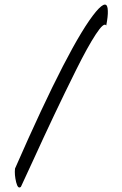

<svg xmlns="http://www.w3.org/2000/svg" viewBox="-20 -949 538 844"><path d="M46 -208Q289 -763 402 -898Q453 -958 454 -901Q455 -878 447 -837Q437 -853 401 -798Q365 -743 314.5 -641.5Q264 -540 218.5 -444Q173 -348 127 -247Q81 -146 72 -128Q59 -116 51 -148Q43 -181 46 -208Z"/></svg>

Font: HarSinai
Style: Regular
Weight: 400
Version: Version 1.1